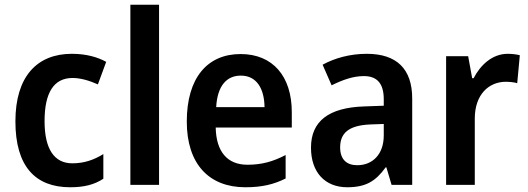

<svg xmlns="http://www.w3.org/2000/svg" viewBox="-20 -780 2228 810"><path d="M276 10C335 10 378 -1 416 -26V-130C377 -106 336 -91 285 -91C209 -91 168 -151 168 -269C168 -389 207 -451 286 -451C320 -451 357 -440 393 -424L428 -519C392 -539 344 -553 283 -553C136 -553 45 -457 45 -268C45 -78 129 10 276 10Z M651 0V-760H530V0Z M995 -552C855 -552 768 -452 768 -267C768 -89 861 10 1015 10C1085 10 1135 -2 1185 -27V-126C1131 -98 1084 -85 1024 -85C939 -85 892 -140 890 -242H1211V-307C1211 -458 1131 -552 995 -552ZM996 -461C1063 -461 1095 -406 1096 -328H892C897 -418 936 -461 996 -461Z M1527 -553C1457 -553 1392 -535 1341 -507L1379 -420C1425 -443 1470 -459 1515 -459C1569 -459 1599 -430 1599 -361V-334L1516 -331C1367 -326 1292 -269 1292 -157C1292 -53 1351 10 1445 10C1524 10 1565 -16 1607 -74H1610L1632 0H1719V-364C1719 -490 1653 -553 1527 -553ZM1542 -255 1599 -257V-209C1599 -128 1551 -83 1487 -83C1444 -83 1415 -106 1415 -158C1415 -217 1449 -251 1542 -255Z M2122 -553C2057 -553 2007 -506 1978 -450H1972L1955 -543H1862V0H1983V-280C1983 -381 2042 -435 2114 -435C2130 -435 2149 -433 2162 -429L2173 -547C2158 -551 2138 -553 2122 -553Z"/></svg>

Font: Noto Sans Armenian SemiCondensed SemiBold
Style: Regular
Weight: 600
Width: 4
Designer: Monotype Design Team
Foundry: Monotype Imaging Inc.
Version: Version 2.008